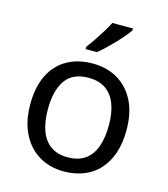

<svg xmlns="http://www.w3.org/2000/svg" viewBox="-115 -922 834 955"><g transform="rotate(15 302.5 -444.0)"><path d="M551 -335Q551 -268 533.5 -216.5Q516 -165 483.5 -129Q451 -93 404.5 -74.5Q358 -56 301 -56Q248 -56 203 -74.5Q158 -93 125 -129Q92 -165 73.5 -216.5Q55 -268 55 -335Q55 -424 85 -485.5Q115 -547 171 -579.5Q227 -612 304 -612Q377 -612 432.5 -579.5Q488 -547 519.5 -485.5Q551 -424 551 -335ZM146 -335Q146 -272 162.5 -225.5Q179 -179 214 -154Q249 -129 303 -129Q357 -129 392 -154Q427 -179 443.5 -225.5Q460 -272 460 -335Q460 -399 443 -444Q426 -489 391.5 -513.5Q357 -538 302 -538Q220 -538 183 -484Q146 -430 146 -335ZM451 -822Q442 -808 425 -788Q408 -768 387.5 -746.5Q367 -725 346.5 -705.5Q326 -686 308 -672H250V-684Q265 -703 282.5 -729Q300 -755 317 -782.5Q334 -810 345 -832H451Z"/></g></svg>

Font: Noto Sans Malayalam UI
Style: Regular
Weight: 400
Designer: Jelle Bosma - Monotype Design Team
Foundry: Monotype Imaging Inc.
Version: Version 2.104